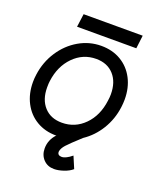

<svg xmlns="http://www.w3.org/2000/svg" viewBox="-149 -738 855 1014"><g transform="rotate(20 278.0 -231.0)"><path d="M476 -642 467 -568H134L144 -642ZM349 78 377 144Q359 160 329.5 170Q300 180 276 180Q239 180 216 155.5Q193 131 193 94Q193 45 229 8L226 10Q164 10 116 -18.5Q68 -47 41.5 -98Q15 -149 15 -214Q15 -235 18 -256Q28 -330 67 -389.5Q106 -449 164.5 -483Q223 -517 290 -517Q353 -517 401 -488.5Q449 -460 475.5 -409Q502 -358 502 -293Q502 -272 499 -249Q490 -179 454.5 -121Q419 -63 365 -27Q308 25 290 45Q272 65 269 83Q268 95 274.5 100.5Q281 106 292 106Q315 106 349 78ZM95 -213Q95 -145 131.5 -104.5Q168 -64 231 -64Q305 -64 357.5 -117Q410 -170 421 -257Q424 -277 424 -293Q424 -362 387.5 -402.5Q351 -443 288 -443Q214 -443 161 -389Q108 -335 97 -249Q95 -237 95 -213Z"/></g></svg>

Font: Bellota
Style: Bold Italic
Weight: 700
Italic angle: -7.5°
Designer: Kemie Guaida
Foundry: Kemie Guaida
Version: Version 4.001